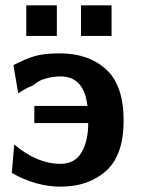

<svg xmlns="http://www.w3.org/2000/svg" viewBox="-20 -686 525 716"><path d="M78 -552V-666H192V-552ZM282 -552V-666H396V-552ZM24 -41 33 -147Q119 -75 205 -75Q259 -75 284 -117.5Q309 -160 309 -227H108V-291H306Q294 -398 210 -401Q182 -401 159.5 -395.5Q137 -390 126 -383.5Q115 -377 97 -364L98 -365Q81 -360 48 -338L30 -443Q76 -467 110.5 -477Q145 -487 203 -487Q310 -487 375.5 -427.5Q441 -368 441 -236Q441 -107 375.5 -48.5Q310 10 206 10Q114 10 24 -41Z"/></svg>

Font: Coval
Style: ExtraBold
Weight: 800
Foundry: Context Ltd
Version: Version 001.000